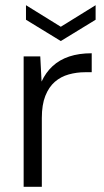

<svg xmlns="http://www.w3.org/2000/svg" viewBox="-20 -719 399 739"><path d="M71 0V-502H135L140 -405Q156 -440 182.5 -464.5Q209 -489 246.5 -501.5Q284 -514 333 -514V-441H307Q275 -441 244.5 -432.5Q214 -424 191 -404Q168 -384 154.5 -350Q141 -316 141 -265V0ZM214 -561 80 -643V-699L214 -616L348 -699V-643Z"/></svg>

Font: DM Sans 16pt Light
Style: Regular
Weight: 300
Version: Version 4.004;gftools[0.9.30]